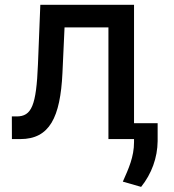

<svg xmlns="http://www.w3.org/2000/svg" viewBox="-20 -565 707 780"><path d="M28.4 0H62.5C181.5 0 225.1 -88.1 233.7 -268.5L242.2 -453.8H420.5V0H524.5V12.1C524.5 72.4 502.5 120 479 172.9L553.3 194.2C595.9 141 619.7 76 620.4 8.2V-64.6H524.5V-545.5H143.8L134.2 -304C127.5 -135.7 108.3 -92 47.6 -92H28.1Z"/></svg>

Font: Magic Ui Pro Medium
Style: Regular
Weight: 500
Designer: Stefan Endress, Andreas Faust
Version: Version 1.000;FEAKit 1.0